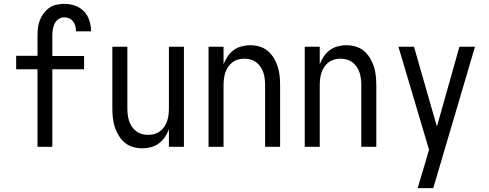

<svg xmlns="http://www.w3.org/2000/svg" viewBox="-20 -763 2540 998"><path d="M175 0V-403H64V-473H175V-579Q175 -599 177.5 -619.5Q180 -640 187.5 -659Q195 -678 207.5 -694.5Q220 -711 236.5 -722.5Q253 -734 273.5 -738.5Q294 -743 314 -743Q342 -743 369 -734Q396 -725 415.5 -705Q435 -685 444 -658Q453 -631 453 -603V-600H375V-601Q375 -615 371.5 -628Q368 -641 360 -651.5Q352 -662 339.5 -667.5Q327 -673 314 -673Q298 -673 284.5 -664Q271 -655 264 -640.5Q257 -626 254.5 -610.5Q252 -595 252 -579V-472H417V-403H252V0Z M720 8Q695 8 671 1Q647 -6 628.5 -21.5Q610 -37 597 -58.5Q584 -80 576.5 -103.5Q569 -127 566.5 -151.5Q564 -176 564 -200V-520H642V-200Q642 -183 644 -166.5Q646 -150 651 -134.5Q656 -119 665.5 -105Q675 -91 688 -81Q701 -71 717 -66.5Q733 -62 750 -62Q767 -62 783 -66.5Q799 -71 812 -81Q825 -91 834.5 -105Q844 -119 849 -134.5Q854 -150 856 -166.5Q858 -183 858 -200V-520H936V0H858V-91Q850 -70 837 -50.5Q824 -31 805.5 -17.5Q787 -4 764.5 2Q742 8 720 8Z M1064 0V-520H1142V-429Q1150 -450 1163 -469.5Q1176 -489 1194.5 -502.5Q1213 -516 1235.5 -522Q1258 -528 1280 -528Q1305 -528 1329 -521Q1353 -514 1371.5 -498.5Q1390 -483 1403 -461.5Q1416 -440 1423.5 -416.5Q1431 -393 1433.5 -368.5Q1436 -344 1436 -320V0H1358V-320Q1358 -337 1356 -353.5Q1354 -370 1349 -385.5Q1344 -401 1334.5 -415Q1325 -429 1312 -439Q1299 -449 1283 -453.5Q1267 -458 1250 -458Q1233 -458 1217 -453.5Q1201 -449 1188 -439Q1175 -429 1165.5 -415Q1156 -401 1151 -385.5Q1146 -370 1144 -353.5Q1142 -337 1142 -320V0Z M1564 0V-520H1642V-429Q1650 -450 1663 -469.5Q1676 -489 1694.5 -502.5Q1713 -516 1735.5 -522Q1758 -528 1780 -528Q1805 -528 1829 -521Q1853 -514 1871.5 -498.5Q1890 -483 1903 -461.5Q1916 -440 1923.5 -416.5Q1931 -393 1933.5 -368.5Q1936 -344 1936 -320V0H1858V-320Q1858 -337 1856 -353.5Q1854 -370 1849 -385.5Q1844 -401 1834.5 -415Q1825 -429 1812 -439Q1799 -449 1783 -453.5Q1767 -458 1750 -458Q1733 -458 1717 -453.5Q1701 -449 1688 -439Q1675 -429 1665.5 -415Q1656 -401 1651 -385.5Q1646 -370 1644 -353.5Q1642 -337 1642 -320V0Z M2151 215Q2160 185 2169 154.5Q2178 124 2187 94L2210 15L2051 -520H2132L2251 -105L2368 -520H2449L2232 215Z"/></svg>

Font: Iosevka Term
Style: Regular
Weight: 400
Monospace: yes
Designer: Belleve Invis
Foundry: Belleve Invis
Version: Version 30.0.1